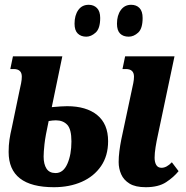

<svg xmlns="http://www.w3.org/2000/svg" viewBox="-20 -771 775 801"><path d="M588 10Q545 10 520.5 -5Q496 -20 485.5 -44Q475 -68 475 -95Q475 -116 478 -140Q481 -164 486 -189L529 -391Q533 -409 536 -424Q539 -439 539 -451Q539 -483 505 -483H491L502 -536H708L639 -209Q633 -182 629 -157Q625 -132 625 -113Q625 -94 632 -82.5Q639 -71 654 -71Q675 -71 697 -94L725 -57Q705 -32 673 -11Q641 10 588 10ZM205 10Q16 10 16 -137Q16 -165 19.5 -188.5Q23 -212 29 -237L61 -391Q65 -408 68 -423.5Q71 -439 71 -451Q71 -483 37 -483H23L34 -536H240L196 -324Q218 -326 233.5 -327Q249 -328 260 -328Q340 -328 385.5 -291Q431 -254 431 -182Q431 -121 401.5 -78Q372 -35 321 -12.5Q270 10 205 10ZM212 -49Q244 -49 261 -87.5Q278 -126 278 -181Q278 -232 260.5 -250.5Q243 -269 213 -269Q200 -269 183 -266Q169 -202 165.5 -169Q162 -136 162 -118Q162 -86 174 -67.5Q186 -49 212 -49ZM517 -618Q494 -618 481 -631Q468 -644 468 -672Q468 -707 484 -729Q500 -751 527 -751Q549 -751 562 -737.5Q575 -724 575 -696Q575 -652 556.5 -635Q538 -618 517 -618ZM340 -618Q318 -618 304.5 -631Q291 -644 291 -672Q291 -707 306.5 -729Q322 -751 350 -751Q371 -751 384.5 -737.5Q398 -724 398 -696Q398 -652 379 -635Q360 -618 340 -618Z"/></svg>

Font: Noto Serif ExtraCondensed ExtraBold
Style: Italic
Weight: 800
Width: 2
Italic angle: -12°
Designer: Monotype Design Team
Foundry: Monotype Imaging Inc.
Version: Version 2.013